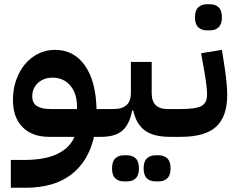

<svg xmlns="http://www.w3.org/2000/svg" viewBox="-20 -645 1126 905"><path d="M31 109H92Q193 109 251.5 80Q310 51 331 0H212Q131 0 86 -46Q41 -92 41 -174Q41 -224 56 -267Q71 -310 97.5 -342Q124 -374 160.5 -392Q197 -410 239 -410Q328 -410 380 -336.5Q432 -263 435 -131H484V-27L457 0H423Q397 115 316 177.5Q235 240 99 240H31ZM132 -191Q132 -159 154.5 -145Q177 -131 219 -131H343V-142Q343 -205 311 -242Q279 -279 228 -279Q186 -279 159 -254Q132 -229 132 -191Z M457 -104 484 -131H515Q597 -131 597 -206V-353H695V-206Q695 -131 770 -131H808V-27L781 0Q704 0 663 -30Q622 -60 608 -124H603Q590 -58 556.5 -29Q523 0 457 0ZM712 210Q688 210 672.5 195.5Q657 181 657 149Q657 116 672.5 101.5Q688 87 712 87H729Q753 87 768.5 101.5Q784 116 784 149Q784 181 768.5 195.5Q753 210 729 210ZM563 210Q539 210 523.5 195.5Q508 181 508 149Q508 116 523.5 101.5Q539 87 563 87H580Q604 87 619.5 101.5Q635 116 635 149Q635 181 619.5 195.5Q604 210 580 210Z M781 -104 808 -131H833Q903 -131 929.5 -145.5Q956 -160 956 -198Q956 -214 953.5 -238.5Q951 -263 944 -304L928 -394L1026 -410L1040 -320Q1045 -286 1048 -253.5Q1051 -221 1051 -198Q1051 -96 999 -48Q947 0 833 0H781ZM954 -502Q930 -502 914.5 -516.5Q899 -531 899 -563Q899 -596 914.5 -610.5Q930 -625 954 -625H971Q995 -625 1010.5 -610.5Q1026 -596 1026 -563Q1026 -531 1010.5 -516.5Q995 -502 971 -502Z"/></svg>

Font: IBM Plex Sans Arabic SmBld
Style: Regular
Weight: 600
Designer: Mike Abbink, Paul van der Laan, Pieter van Rosmalen, Wael Morcos, Khajak Apelian
Foundry: Bold Monday
Version: Version 1.005